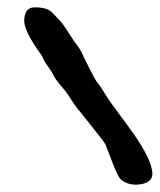

<svg xmlns="http://www.w3.org/2000/svg" viewBox="-20 -639 435 523"><path d="M349 -136C367 -136 395 -141 395 -165C395 -223 302 -326 270 -377C261 -391 254 -404 243 -417C237 -424 202 -496 202 -497C196 -509 187 -519 179 -531C153 -570 159 -567 122 -605C110 -617 91 -619 75 -619C52 -619 46 -601 46 -582C46 -555 80 -506 92 -490C97 -484 98 -476 103 -469C110 -460 116 -450 122 -441L125 -435C133 -419 147 -405 158 -391C169 -377 178 -360 189 -346C190 -344 263 -255 267 -246C279 -217 288 -188 302 -160C310 -144 331 -136 349 -136Z"/></svg>

Font: ChillLongCangKaiShu Bold
Style: Regular
Weight: 700
Version: Version 3.500;Glyphs 3.1.1 (3135)